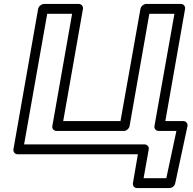

<svg xmlns="http://www.w3.org/2000/svg" viewBox="-20 -756 976 972"><path d="M219 -686H345L245 -118C242 -103 255 -93 266 -93H607C622 -93 634 -107 636 -118L736 -686H863L762 -118C759 -103 772 -93 783 -93H873L822 146H707L733 0C736 -15 723 -25 712 -25H102ZM203 -736C192 -736 176 -726 173 -711L48 0C46 11 54 25 69 25H678L653 171C651 182 658 196 673 196H838C851 196 864 186 867 172L929 -117C932 -132 921 -143 908 -143H817L917 -711C919 -722 911 -736 896 -736H720C709 -736 694 -726 691 -711L590 -143H300L400 -711C402 -722 394 -736 379 -736Z"/></svg>

Font: Asimov
Style: XWidOuIt
Weight: 500
Designer: Google
Version: Version 2.000980; 2014